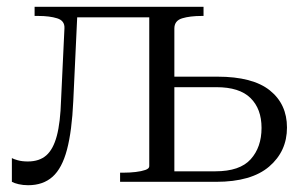

<svg xmlns="http://www.w3.org/2000/svg" viewBox="-20 -536 894 566"><path d="M160 -241 170 -453Q171 -475 148.5 -482Q126 -489 93 -489H82V-516H209L196 -238Q192 -150 177.5 -95Q163 -40 135 -15Q107 10 63 10Q48 10 35 7Q22 4 15 0V-70Q20 -67 32.5 -63.5Q45 -60 62 -60Q96 -60 116.5 -78Q137 -96 147.5 -135.5Q158 -175 160 -241ZM180 -485V-516H465V-485ZM420 -46V-516H580V-489H575Q540 -489 517 -482Q494 -475 494 -452V-31H615Q687 -31 719 -66.5Q751 -102 751 -159Q751 -215 718.5 -247Q686 -279 618 -279H455V-310H621Q725 -310 775.5 -269.5Q826 -229 826 -160Q826 -90 773.5 -45Q721 0 617 0H334V-27H345Q363 -27 380 -29Q397 -31 408.5 -35Q420 -39 420 -46Z"/></svg>

Font: Roboto Serif 120pt Expanded Light
Style: Regular
Weight: 300
Width: 7
Designer: Greg Gazdowicz
Foundry: Commercial Type
Version: Version 1.008